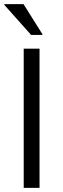

<svg xmlns="http://www.w3.org/2000/svg" viewBox="-20 -911 307 931"><path d="M95 0V-675H171.7V0ZM130.8 -741.7 0.8 -887.5V-890.8H94.2L185.8 -745V-741.7Z"/></svg>

Font: Funnel Sans Light Light
Style: Regular
Weight: 300
Version: Version 1.000